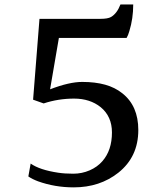

<svg xmlns="http://www.w3.org/2000/svg" viewBox="-20 -747 707 850"><path d="M201.7 -351.6Q286.6 -384.3 344 -384.3Q401.4 -384.3 445.3 -372.1Q489.3 -359.9 521.5 -334Q592.3 -278.3 592.3 -171.4Q592.3 -52.7 503.9 17.6Q421.9 82.5 306.2 82.5Q223.1 82.5 148.4 55.7Q123.5 46.4 105.5 34.2L115.7 -22.9Q155.8 5.4 237.8 17.6Q265.6 22 304.2 22Q342.8 22 377 7.1Q411.1 -7.8 433.1 -33.2Q475.6 -81.5 475.6 -160.6Q475.6 -231.4 425.8 -272.5Q378.4 -310.5 308.1 -310.5Q237.8 -310.5 173.3 -289.1L126.5 -305.7L154.8 -663.6H424.3Q457.5 -663.6 471.7 -671.9Q498 -687.5 513.2 -727.1H569.8Q569.8 -665 552.7 -609.4Q547.4 -590.8 540.5 -579.1H240.7Z"/></svg>

Font: HeadlandOne
Style: Regular
Weight: 400
Designer: Gary Lonergan
Foundry: Sorkin Type Co.
Version: Version 1.002